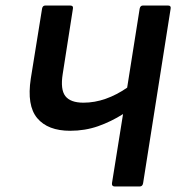

<svg xmlns="http://www.w3.org/2000/svg" viewBox="-20 -675 638 695"><path d="M588.2 -655Q599.7 -655 597.7 -643.9L498 -11.8Q496 0 485.6 0H395.5Q384 0 385.3 -11.8L425.4 -262.1Q382.1 -234.7 334.9 -218.1Q287.7 -201.6 234.1 -201.6Q153.1 -201.6 114.8 -247.3Q76.5 -293 91.5 -390.8L132.3 -643.9Q134.3 -655 144.1 -655H233.8Q246 -655 244 -643.9L207 -407.2Q198.1 -351.1 216.5 -327.2Q235 -303.3 282.1 -303.3Q322.7 -303.3 362.6 -317.4Q402.5 -331.5 440.3 -357.7L485.6 -643.9Q488 -655 497.4 -655Z"/></svg>

Font: Sofia Sans Semi Condensed
Style: Italic
Weight: 400
Italic angle: -9°
Designer: Botio Nikoltchev, Ani Petrova
Foundry: lettersoup
Version: Version 4.101